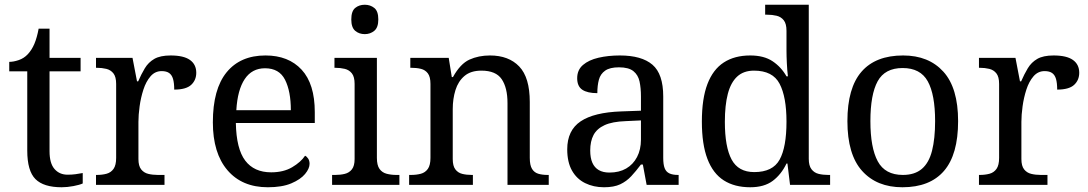

<svg xmlns="http://www.w3.org/2000/svg" viewBox="-20 -780 4588 810"><path d="M240 10Q164 10 129.5 -24.5Q95 -59 95 -145V-479H19V-519Q37 -519 59 -526.5Q81 -534 97 -551Q114 -569 125 -595Q136 -621 143 -659H189V-536H320V-479H189V-142Q189 -91 210 -67Q231 -43 265 -43Q283 -43 298 -45Q313 -47 329 -50V-6Q316 0 290 5Q264 10 240 10Z M385 0V-42H388Q411 -42 429.5 -47Q448 -52 459 -67.5Q470 -83 470 -114V-426Q470 -456 458.5 -470.5Q447 -485 428.5 -489.5Q410 -494 388 -494H385V-536H539L558 -437H563Q576 -467 591 -492Q606 -517 631 -531.5Q656 -546 700 -546Q755 -546 781.5 -527Q808 -508 808 -473Q808 -442 786.5 -422Q765 -402 715 -402Q715 -430 710 -447Q705 -464 693.5 -472Q682 -480 662 -480Q634 -480 615 -458Q596 -436 585 -402Q574 -368 569 -331.5Q564 -295 564 -266V-109Q564 -80 575.5 -65.5Q587 -51 605.5 -46.5Q624 -42 646 -42H674V0Z M1110 10Q1001 10 939.5 -62Q878 -134 878 -264Q878 -404 936 -475Q994 -546 1100 -546Q1197 -546 1252.5 -486Q1308 -426 1308 -307V-261H975Q977 -152 1014.5 -102.5Q1052 -53 1124 -53Q1176 -53 1212.5 -74.5Q1249 -96 1267 -123Q1274 -120 1280 -111Q1286 -102 1286 -89Q1286 -69 1267 -46Q1248 -23 1209 -6.5Q1170 10 1110 10ZM1207 -315Q1207 -395 1182.5 -443.5Q1158 -492 1098 -492Q1043 -492 1012.5 -446.5Q982 -401 977 -315Z M1381 0V-42H1394Q1416 -42 1434.5 -46.5Q1453 -51 1464.5 -65.5Q1476 -80 1476 -109V-426Q1476 -456 1464.5 -470.5Q1453 -485 1434.5 -489.5Q1416 -494 1394 -494H1391V-536H1570V-114Q1570 -83 1581 -67.5Q1592 -52 1611 -47Q1630 -42 1652 -42H1665V0ZM1519 -636Q1495 -636 1478.5 -650Q1462 -664 1462 -698Q1462 -733 1478.5 -746.5Q1495 -760 1519 -760Q1542 -760 1559 -746.5Q1576 -733 1576 -698Q1576 -664 1559 -650Q1542 -636 1519 -636Z M1706 0V-42H1714Q1737 -42 1755.5 -47Q1774 -52 1785 -67.5Q1796 -83 1796 -114V-426Q1796 -456 1785 -470.5Q1774 -485 1756 -489.5Q1738 -494 1716 -494H1711V-536H1873L1886 -455H1891Q1922 -511 1960.5 -528.5Q1999 -546 2047 -546Q2126 -546 2170.5 -499.5Q2215 -453 2215 -350V-114Q2215 -83 2224.5 -67.5Q2234 -52 2251 -47Q2268 -42 2290 -42H2295V0H2121V-345Q2121 -410 2096.5 -446Q2072 -482 2011 -482Q1966 -482 1939.5 -459.5Q1913 -437 1901.5 -400Q1890 -363 1890 -320V-109Q1890 -80 1901 -65.5Q1912 -51 1930 -46.5Q1948 -42 1970 -42H1975V0Z M2528 10Q2484 10 2448.5 -7.5Q2413 -25 2393 -60.5Q2373 -96 2373 -150Q2373 -230 2429.5 -268Q2486 -306 2601 -310L2684 -313V-373Q2684 -409 2678 -436.5Q2672 -464 2652 -480Q2632 -496 2591 -496Q2553 -496 2533 -482Q2513 -468 2506.5 -443.5Q2500 -419 2500 -387Q2458 -387 2436.5 -401.5Q2415 -416 2415 -450Q2415 -485 2439.5 -506Q2464 -527 2505 -536.5Q2546 -546 2595 -546Q2687 -546 2732.5 -507Q2778 -468 2778 -373V-114Q2778 -86 2784 -70.5Q2790 -55 2804 -48.5Q2818 -42 2840 -42H2843V0H2708L2692 -86H2684Q2663 -58 2643 -36.5Q2623 -15 2596.5 -2.5Q2570 10 2528 10ZM2551 -52Q2592 -52 2621.5 -69Q2651 -86 2667.5 -117.5Q2684 -149 2684 -191V-272L2620 -269Q2563 -267 2530.5 -252Q2498 -237 2484 -210.5Q2470 -184 2470 -145Q2470 -114 2479 -93.5Q2488 -73 2506 -62.5Q2524 -52 2551 -52Z M3145 10Q3079 10 3033.5 -19Q2988 -48 2964.5 -109.5Q2941 -171 2941 -267Q2941 -364 2964.5 -425.5Q2988 -487 3033.5 -516.5Q3079 -546 3145 -546Q3203 -546 3239.5 -521.5Q3276 -497 3298 -458H3304Q3301 -483 3299.5 -513.5Q3298 -544 3298 -568V-650Q3298 -680 3286.5 -694.5Q3275 -709 3256.5 -713.5Q3238 -718 3216 -718H3208V-760H3392V-110Q3392 -81 3403.5 -66Q3415 -51 3433.5 -46.5Q3452 -42 3474 -42H3482V0H3313L3302 -90H3298Q3276 -44 3240 -17Q3204 10 3145 10ZM3162 -54Q3240 -54 3269 -106.5Q3298 -159 3298 -267Q3298 -371 3269 -426.5Q3240 -482 3161 -482Q3117 -482 3090 -457Q3063 -432 3050.5 -384Q3038 -336 3038 -266Q3038 -160 3066.5 -107Q3095 -54 3162 -54Z M3787 10Q3679 10 3617 -59Q3555 -128 3555 -269Q3555 -409 3614.5 -477.5Q3674 -546 3790 -546Q3898 -546 3960 -477.5Q4022 -409 4022 -269Q4022 -128 3962.5 -59Q3903 10 3787 10ZM3789 -42Q3839 -42 3869 -67.5Q3899 -93 3912 -144Q3925 -195 3925 -269Q3925 -381 3894 -437Q3863 -493 3788 -493Q3713 -493 3682.5 -437Q3652 -381 3652 -269Q3652 -157 3683 -99.5Q3714 -42 3789 -42Z M4110 0V-42H4113Q4136 -42 4154.5 -47Q4173 -52 4184 -67.5Q4195 -83 4195 -114V-426Q4195 -456 4183.5 -470.5Q4172 -485 4153.5 -489.5Q4135 -494 4113 -494H4110V-536H4264L4283 -437H4288Q4301 -467 4316 -492Q4331 -517 4356 -531.5Q4381 -546 4425 -546Q4480 -546 4506.5 -527Q4533 -508 4533 -473Q4533 -442 4511.5 -422Q4490 -402 4440 -402Q4440 -430 4435 -447Q4430 -464 4418.5 -472Q4407 -480 4387 -480Q4359 -480 4340 -458Q4321 -436 4310 -402Q4299 -368 4294 -331.5Q4289 -295 4289 -266V-109Q4289 -80 4300.5 -65.5Q4312 -51 4330.5 -46.5Q4349 -42 4371 -42H4399V0Z"/></svg>

Font: Noto Serif Myanmar
Style: Regular
Weight: 400
Designer: Ben Mitchell and the Monotype Design Team
Foundry: Monotype Imaging Inc.
Version: Version 2.106